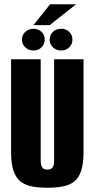

<svg xmlns="http://www.w3.org/2000/svg" viewBox="-20 -869 444 901"><path d="M202 12Q164 12 133 6.5Q102 1 79.5 -15Q57 -31 44.5 -64.5Q32 -98 32 -155V-591H171V-115Q171 -99 175 -89.5Q179 -80 186 -76.5Q193 -73 202 -73Q211 -73 218.5 -76.5Q226 -80 230 -89.5Q234 -99 234 -115V-591H372V-156Q372 -99 360 -65Q348 -31 325.5 -15Q303 1 271.5 6.5Q240 12 202 12ZM137 -632Q114 -632 98.5 -647Q83 -662 83 -683Q83 -705 98.5 -719.5Q114 -734 137 -734Q160 -734 175 -719.5Q190 -705 190 -683Q190 -662 175 -647Q160 -632 137 -632ZM267 -632Q244 -632 228.5 -647Q213 -662 213 -683Q213 -705 228.5 -719.5Q244 -734 267 -734Q290 -734 305 -719.5Q320 -705 320 -683Q320 -662 305 -647Q290 -632 267 -632ZM137 -751 215 -849H337L213 -751Z"/></svg>

Font: Alumni Sans Thin ExtraBold
Style: Regular
Weight: 800
Version: Version 1.018